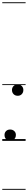

<svg xmlns="http://www.w3.org/2000/svg" viewBox="-25 -1246 246 1698"><path d="M132 -399Q109 -399 95 -413.5Q81 -428 81 -450Q81 -471 95 -485.2Q109 -499.5 132 -499.5Q154 -499.5 167.8 -485.2Q181.5 -471 181.5 -450Q181.5 -428 167.8 -413.5Q154 -399 132 -399ZM64.5 0Q42.5 0 28.8 -14.8Q15 -29.5 15 -52.5Q15 -73.5 28.8 -87Q42.5 -100.5 64.5 -100.5Q86.5 -100.5 101 -87Q115.5 -73.5 115.5 -52.5Q115.5 -37 109 -25.2Q102.5 -13.5 91 -6.8Q79.5 0 64.5 0ZM132 -399Q109 -399 95 -413.5Q81 -428 81 -450Q81 -471 95 -485.2Q109 -499.5 132 -499.5Q154 -499.5 167.8 -485.2Q181.5 -471 181.5 -450Q181.5 -428 167.8 -413.5Q154 -399 132 -399ZM64.5 0Q42.5 0 28.8 -14.8Q15 -29.5 15 -52.5Q15 -73.5 28.8 -87Q42.5 -100.5 64.5 -100.5Q86.5 -100.5 101 -87Q115.5 -73.5 115.5 -52.5Q115.5 -37 109 -25.2Q102.5 -13.5 91 -6.8Q79.5 0 64.5 0ZM-5 424.5H201.5V432.5H-5ZM-5 -16H201.5V0H-5ZM-5 -501.5H201.5V-493.5H-5ZM-5 -1226H201.5V-1218H-5Z"/></svg>

Font: Edu AU VIC WA NT Guides
Style: Regular
Weight: 400
Designer: Tina and Corey Anderson, Eben Sorkin, Mirko Velimirovic
Foundry: Google for Education
Version: Version 1.001